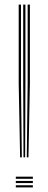

<svg xmlns="http://www.w3.org/2000/svg" viewBox="-20 -820 209 840"><path d="M97.2 -131.8 101 -455.5V-800H110.8V-455.5L104.5 -131.8ZM68 -131.8 61.8 -455.5V-800H71.8V-455.5L75.5 -131.8ZM82.8 -131.8 81.5 -455.5V-800H91.2V-455.5L90 -131.8ZM49.2 0V-9.5H123.8V0ZM49.2 -37.8V-47.2H123.8V-37.8ZM49.2 -19V-28.5H123.8V-19Z"/></svg>

Font: Big Shoulders Inline Text Thin ExtraLight
Style: Regular
Weight: 250
Version: Version 2.002